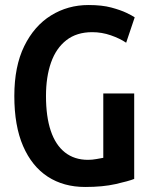

<svg xmlns="http://www.w3.org/2000/svg" viewBox="-20 -729 600 764"><path d="M319 15Q233 15 170 -26Q107 -67 72 -147.5Q37 -228 37 -347Q37 -465 76.5 -545.5Q116 -626 183 -667.5Q250 -709 332 -709Q386 -709 423 -699Q460 -689 483 -678Q506 -667 516 -660L482 -559Q457 -576 421 -588.5Q385 -601 347 -601Q285 -601 244 -569Q203 -537 183 -480Q163 -423 163 -347Q163 -265 182 -208.5Q201 -152 238.5 -122.5Q276 -93 330 -93Q347 -93 363 -96Q379 -99 391 -101V-357H514V-17Q491 -8 440 3.5Q389 15 319 15Z"/></svg>

Font: Ubuntu Sans Mono SemiBold
Style: Regular
Weight: 600
Monospace: yes
Designer: Dalton Maag Ltd
Foundry: Dalton Maag Ltd
Version: Version 1.006